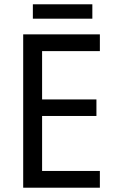

<svg xmlns="http://www.w3.org/2000/svg" viewBox="-20 -874 540 894"><path d="M410 -854H133V-787H410ZM445 0V-78H176V-334H429V-411H176V-636H445V-714H88V0Z"/></svg>

Font: Noto Sans Lao SemiCondensed
Style: Regular
Weight: 400
Width: 4
Designer: Monotype Design Team
Foundry: Monotype Imaging Inc.
Version: Version 2.003